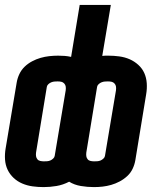

<svg xmlns="http://www.w3.org/2000/svg" viewBox="-23 -755 643 783"><path d="M155 8Q132 8 110 5Q88 2 68 -6.5Q48 -15 32.5 -29.5Q17 -44 8 -63Q-1 -82 -2.5 -104.5Q-4 -127 0 -150L45 -418Q48 -436 56 -453Q64 -470 77.5 -483Q91 -496 108 -505Q125 -514 142.5 -519Q160 -524 178 -526Q196 -528 214 -528Q227 -528 240.5 -527Q254 -526 267 -523L302 -735H429L394 -527Q400 -528 406.5 -528Q413 -528 419 -528Q441 -528 463.5 -525Q486 -522 505.5 -513.5Q525 -505 541 -490.5Q557 -476 565.5 -457Q574 -438 575.5 -415.5Q577 -393 573 -370L529 -102Q526 -84 518 -67Q510 -50 496 -37Q482 -24 465 -15Q448 -6 430.5 -1Q413 4 395.5 6Q378 8 360 8Q333 8 306.5 3.5Q280 -1 259 -14Q234 -1 207.5 3.5Q181 8 155 8ZM156 -97Q163 -97 169.5 -97.5Q176 -98 182 -100.5Q188 -103 193.5 -108Q199 -113 200 -119L245 -387Q246 -395 245 -402Q244 -409 239 -414.5Q234 -420 227 -421.5Q220 -423 212 -423Q206 -423 199.5 -422.5Q193 -422 186.5 -419.5Q180 -417 174.5 -412Q169 -407 168 -401L124 -133Q123 -125 124 -118Q125 -111 129.5 -105.5Q134 -100 141.5 -98.5Q149 -97 156 -97ZM361 -97Q368 -97 374.5 -97.5Q381 -98 387 -100.5Q393 -103 398.5 -108Q404 -113 405 -119L450 -387Q451 -395 450 -402Q449 -409 444 -414.5Q439 -420 432 -421.5Q425 -423 417 -423Q411 -423 404.5 -422.5Q398 -422 391.5 -419.5Q385 -417 379.5 -412Q374 -407 373 -401L329 -133Q328 -125 329 -118Q330 -111 334.5 -105.5Q339 -100 346.5 -98.5Q354 -97 361 -97Z"/></svg>

Font: Iosevka SS04 XBd Ex Obl
Style: Regular
Weight: 800
Width: 7
Italic angle: -9°
Monospace: yes
Designer: Belleve Invis
Foundry: Belleve Invis
Version: Version 19.0.0; ttfautohint (v1.8.4)